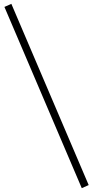

<svg xmlns="http://www.w3.org/2000/svg" viewBox="-20 -879 484 998"><path d="M441 83 405 99 3 -843 39 -859Z"/></svg>

Font: Shippori Mincho
Style: Regular
Weight: 400
Designer: FONTDASU
Foundry: FONTDASU / Google Inc. / but / Adobe
Version: Version 3.110; ttfautohint (v1.8.3)